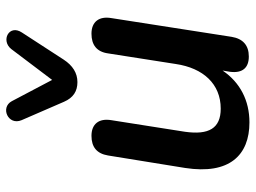

<svg xmlns="http://www.w3.org/2000/svg" viewBox="-122 -687 819 615"><g transform="rotate(-90 287.5 -379.5)"><path d="M203 10C273 10 331 -20 369 -76L365 -52C360 -12 378 8 414 8C450 8 471 -11 477 -47L537 -432C544 -472 525 -496 487 -496C451 -496 429 -479 424 -443L390 -226C377 -138 326 -82 247 -82C184 -82 162 -120 173 -197L210 -432C217 -473 197 -496 160 -496C124 -496 103 -479 97 -443L57 -196C35 -54 98 10 203 10ZM332 -541C361 -541 385 -556 404 -585L491 -719C518 -760 465 -787 438 -753L339 -622L271 -751C251 -789 192 -763 210 -720L269 -584C282 -554 303 -541 332 -541Z"/></g></svg>

Font: SN Pro Semibold
Style: Italic
Weight: 600
Italic angle: -9°
Designer: Tobias Whetton
Foundry: Supernotes
Version: Version 1.001;Glyphs 3.2 (3249)